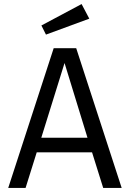

<svg xmlns="http://www.w3.org/2000/svg" viewBox="-20 -926 640 946"><path d="M433.5 -175.5H161L106 0H20.5L244.5 -688.5H355.5L579.5 0H488.5ZM183.5 -247.5H411L298 -615.5ZM382 -906 420 -834 206.5 -755.5 184 -800.5Z"/></svg>

Font: Fira Code Light
Style: Regular
Weight: 400
Monospace: yes
Version: Version 5.002